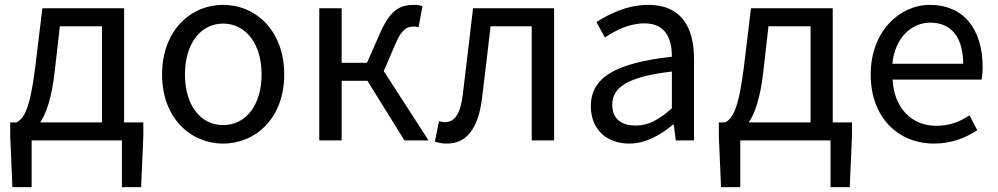

<svg xmlns="http://www.w3.org/2000/svg" viewBox="-20 -577 4100 789"><path d="M110 0H481V192H560L569 -17V-74H490V-543H154L125 -302C103 -127 79 -91 48 -74H22V-17L31 192H110ZM145 -74C171 -112 193 -177 205 -285L226 -469H399V-74Z M897 13C1030 13 1148 -91 1148 -271C1148 -452 1030 -557 897 -557C764 -557 646 -452 646 -271C646 -91 764 13 897 13ZM897 -63C803 -63 740 -146 740 -271C740 -396 803 -480 897 -480C991 -480 1055 -396 1055 -271C1055 -146 991 -63 897 -63Z M1292 0H1384V-245H1490L1642 0H1741L1557 -285L1604 -394C1631 -459 1653 -468 1682 -468C1690 -468 1694 -467 1700 -465L1716 -551C1708 -555 1696 -557 1684 -557C1625 -557 1585 -539 1542 -441L1488 -319H1384V-543H1292Z M1817 13C1896 13 1944 -47 1960 -167C1973 -268 1984 -369 1996 -469H2165V0H2257V-543H1924C1910 -426 1896 -308 1882 -190C1873 -110 1848 -75 1809 -75C1799 -75 1792 -77 1784 -79L1767 5C1783 10 1796 13 1817 13Z M2566 13C2633 13 2694 -22 2746 -65H2749L2757 0H2832V-334C2832 -469 2777 -557 2644 -557C2556 -557 2480 -518 2431 -486L2466 -423C2509 -452 2566 -481 2629 -481C2718 -481 2741 -414 2741 -344C2510 -318 2408 -259 2408 -141C2408 -43 2475 13 2566 13ZM2592 -61C2538 -61 2496 -85 2496 -147C2496 -217 2558 -262 2741 -283V-132C2688 -85 2644 -61 2592 -61Z M3022 0H3393V192H3472L3481 -17V-74H3402V-543H3066L3037 -302C3015 -127 2991 -91 2960 -74H2934V-17L2943 192H3022ZM3057 -74C3083 -112 3105 -177 3117 -285L3138 -469H3311V-74Z M3818 13C3891 13 3949 -11 3996 -42L3964 -103C3923 -76 3881 -60 3828 -60C3725 -60 3654 -134 3648 -250H4014C4016 -264 4018 -282 4018 -302C4018 -457 3940 -557 3801 -557C3677 -557 3558 -448 3558 -271C3558 -92 3673 13 3818 13ZM3647 -315C3658 -423 3726 -484 3803 -484C3888 -484 3938 -425 3938 -315Z"/></svg>

Font: GenYoGothic2 TW R
Style: Regular
Weight: 400
Version: Version 2.100;PS 2.1;hotconv 16.6.51;makeotf.lib2.5.65220 DE